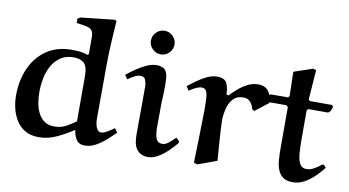

<svg xmlns="http://www.w3.org/2000/svg" viewBox="-71 -871 1921 1056"><g transform="rotate(10 889.0 -343.0)"><path d="M303.2 -678.2 494.1 -699.2 502.9 -692.9Q500 -649.9 498 -617.4Q496.1 -585 494.6 -557.9Q493.2 -530.8 492.2 -502Q491.2 -473.1 491.2 -436L490.2 -143.1Q490.2 -130.9 493.2 -115Q496.1 -99.1 504.2 -87.2Q512.2 -75.2 525.9 -75.2Q540 -75.2 562 -88.6Q584 -102.1 597.2 -111.8L613.8 -89.8Q591.8 -67.9 565.4 -44.4Q539.1 -21 509.5 -4.9Q480 11.2 449.2 11.2Q415 11.2 400.6 -13.4Q386.2 -38.1 383.8 -64.9Q342.8 -37.1 293.5 -13.7Q244.1 9.8 191.9 9.8Q146 9.8 114.5 -9Q83 -27.8 64.5 -58.8Q45.9 -89.8 37.8 -125Q29.8 -160.2 29.8 -192.9Q29.8 -281.7 61.3 -349.9Q92.8 -418 150.4 -456.5Q208 -495.1 287.1 -495.1Q310.1 -495.1 333 -493.2Q356 -491.2 377.9 -482.9L384.8 -487.8V-581.1Q384.8 -608.9 375 -620.4Q365.2 -631.8 343.5 -636.5Q321.8 -641.1 289.1 -645V-668.9ZM384.8 -112.8V-361.8Q384.8 -420.9 363.3 -438.5Q341.8 -456.1 307.1 -456.1Q262.2 -456.1 232.2 -435.1Q202.1 -414.1 184.6 -381.1Q167 -348.1 159.9 -309.6Q152.8 -271 152.8 -235.8Q152.8 -208 157.5 -178Q162.1 -147.9 174.6 -122.1Q187 -96.2 209 -79.6Q231 -63 266.1 -63Q302.2 -63 331.1 -78.4Q359.9 -93.8 384.8 -112.8Z M708 -621.1Q708 -647.9 727.5 -667.5Q747.1 -687 773.9 -687Q800.8 -687 820.3 -667.5Q839.8 -647.9 839.8 -621.1Q839.8 -594.2 820.3 -574.7Q800.8 -555.2 773.9 -555.2Q747.1 -555.2 727.5 -574.7Q708 -594.2 708 -621.1ZM939 -119.1 956.1 -103V-91.8Q937 -68.8 911.9 -44.4Q886.7 -20 858.4 -3.4Q830.1 13.2 799.8 13.2Q781.7 13.2 765.9 5.6Q750 -2 739.7 -15.1Q726.6 -33.2 722.7 -59.1Q718.8 -85 719.7 -131.6Q720.7 -178.2 720.7 -253.9V-371.1Q719.7 -387.2 713.4 -403.6Q707 -419.9 686 -419.9Q669.9 -419.9 652.3 -410.4Q634.8 -400.9 616.7 -388.2L601.1 -410.2Q624 -429.2 651.4 -448Q678.7 -466.8 707.8 -480Q736.8 -493.2 766.1 -493.2Q781.2 -493.2 795.2 -487.5Q809.1 -481.9 815.9 -470.2Q821.8 -460.4 825 -445.3Q828.1 -430.2 828.1 -386.2Q828.1 -356.4 826.4 -325.7Q824.7 -294.9 824.7 -265.1Q824.7 -204.1 824.2 -161.1Q823.7 -118.2 832.8 -95Q841.8 -71.8 867.7 -71.8Q885.7 -71.8 904.8 -87.9Q923.8 -104 939 -119.1Z M1183.6 -33.2 1077.6 5.9 1057.6 -1Q1058.6 -30.8 1059.6 -69.3Q1060.5 -107.9 1061.5 -147Q1062.5 -186 1063 -219.5Q1063.5 -252.9 1064 -273.4L1064.5 -293.9Q1064.5 -323.7 1063.5 -351.8Q1062.5 -379.9 1055.7 -397.5Q1048.8 -415 1028.8 -415Q1014.6 -415 994.6 -405.5Q974.6 -396 960.4 -384.8L944.8 -408.2Q967.8 -426.3 993.7 -444.6Q1019.5 -462.9 1047.1 -475.8Q1074.7 -488.8 1102.5 -488.8Q1143.6 -488.8 1156 -463.9Q1168.5 -439 1168.5 -401.9L1179.7 -397Q1199.7 -418 1223.6 -438.5Q1247.6 -459 1274.7 -472.4Q1301.8 -485.8 1330.6 -485.8Q1373.5 -485.8 1391.6 -458Q1409.7 -430.2 1409.7 -396L1334.5 -337.9L1321.8 -346.2Q1317.9 -367.2 1303.7 -384Q1289.6 -400.9 1264.6 -400.9Q1225.6 -400.9 1205.1 -376.5Q1184.6 -352.1 1177 -318.6Q1169.4 -285.2 1169.4 -256.8Q1169.4 -240.7 1171.6 -201.9Q1173.8 -163.1 1177.2 -117.2Q1180.7 -71.3 1183.6 -33.2Z M1509.3 -587.9 1616.2 -624 1631.3 -617.2Q1631.3 -617.2 1629.9 -600.1Q1628.4 -583 1626.7 -557.6Q1625 -532.2 1623 -504.2Q1621.1 -476.1 1619.1 -453.1L1626 -444.8H1751L1758.3 -435.1L1748 -409.2L1736.3 -399.9H1626L1618.2 -392.1V-232.9Q1618.2 -190.9 1620.6 -154.5Q1623 -118.2 1634.5 -95.7Q1646 -73.2 1673.3 -73.2Q1693.4 -73.2 1715.8 -85.7Q1738.3 -98.1 1754.4 -112.8H1764.2L1776.4 -98.1Q1757.3 -73.2 1731.7 -48.1Q1706.1 -22.9 1675.5 -5.9Q1645 11.2 1611.3 11.2Q1575.2 11.2 1555.2 -3.9Q1535.2 -19 1526.1 -44.4Q1517.1 -69.8 1515.1 -100.8Q1513.2 -131.8 1513.2 -163.1V-391.1L1504.4 -399.9H1394L1388.2 -408.2L1398.4 -437L1409.2 -443.8H1505.4L1512.2 -453.1Q1512.2 -479 1511.2 -510.5Q1510.3 -542 1509.8 -553.7Z"/></g></svg>

Font: Aref Ruqaa
Style: Bold
Weight: 700
Designer: Abdullah Aref
Version: Version 1.002